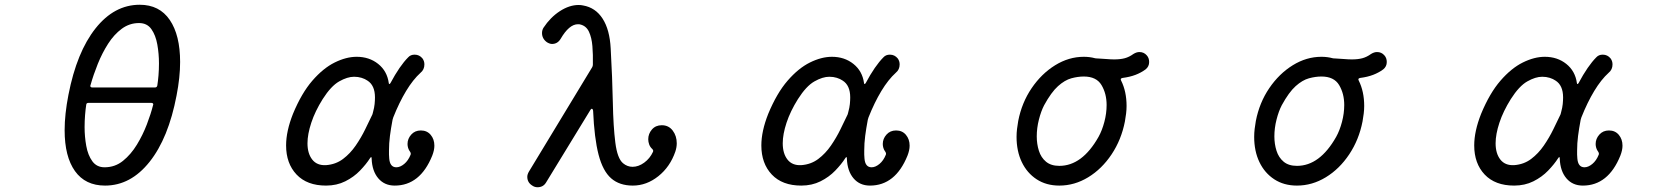

<svg xmlns="http://www.w3.org/2000/svg" viewBox="-20 -757 7040 808"><path d="M422 24Q339 24 295.5 -37Q252 -98 252 -209Q252 -243 256 -280Q260 -317 268 -358Q303 -538 382 -637.5Q461 -737 568 -737Q651 -737 694.5 -673Q738 -609 738 -496Q738 -432 723 -355Q689 -176 609.5 -76Q530 24 422 24ZM361 -399Q361 -398 360.5 -397.5Q360 -397 360 -396Q360 -389 368 -389H633Q640 -389 642 -397Q645 -416 647 -440Q649 -464 649 -490Q649 -531 642 -570Q635 -609 617 -634.5Q599 -660 565 -660Q525 -660 492.5 -636Q460 -612 435 -573Q410 -534 391.5 -488Q373 -442 361 -399ZM420 -53Q464 -53 497.5 -80Q531 -107 556 -148Q581 -189 598 -233.5Q615 -278 624 -314Q624 -315 624.5 -315.5Q625 -316 625 -317Q625 -324 617 -324H352Q344 -324 343 -317Q340 -298 338 -273Q336 -248 336 -222Q336 -182 343 -143Q350 -104 368.5 -78.5Q387 -53 420 -53Z M1641 24Q1598 24 1572 -6.5Q1546 -37 1544 -89Q1544 -102 1537 -91Q1521 -66 1495 -39Q1469 -12 1433 6Q1397 24 1352 24Q1272 24 1228 -22.5Q1184 -69 1184 -145Q1184 -205 1213 -278Q1249 -365 1294.5 -417.5Q1340 -470 1388.5 -494Q1437 -518 1481 -518Q1534 -518 1571.5 -488Q1609 -458 1616 -408Q1617 -399 1623 -407Q1662 -480 1698 -516Q1708 -527 1725 -527Q1745 -527 1758 -511Q1766 -500 1766 -486Q1766 -464 1750 -451Q1718 -422 1689 -374Q1660 -326 1635 -263Q1634 -260 1633.5 -258Q1633 -256 1632 -253Q1625 -216 1621 -185Q1617 -154 1617 -123Q1617 -115 1617 -106.5Q1617 -98 1618 -90Q1621 -53 1648 -53Q1664 -53 1681 -67Q1698 -81 1708 -106Q1710 -112 1706 -118Q1700 -126 1697.5 -134.5Q1695 -143 1695 -151Q1695 -173 1710.5 -190.5Q1726 -208 1751 -208Q1777 -208 1792.5 -189.5Q1808 -171 1808 -144Q1808 -125 1799 -102Q1748 24 1641 24ZM1352 -62Q1393 -65 1423.5 -88Q1454 -111 1477 -144.5Q1500 -178 1517 -213Q1534 -248 1547 -275Q1548 -278 1548.5 -280Q1549 -282 1550 -286Q1555 -304 1556.5 -319Q1558 -334 1558 -347Q1558 -398 1526 -418Q1516 -425 1501.5 -429.5Q1487 -434 1470 -434Q1442 -434 1407.5 -414.5Q1373 -395 1338 -340Q1306 -289 1290 -240.5Q1274 -192 1274 -154Q1274 -111 1294 -85.5Q1314 -60 1352 -62Z M2765 -230Q2794 -230 2811 -207.5Q2828 -185 2828 -154Q2828 -137 2822 -119Q2800 -55 2750.5 -15.5Q2701 24 2643 24Q2587 24 2552 -6.5Q2517 -37 2499 -106Q2481 -175 2476 -291Q2475 -298 2471.5 -299Q2468 -300 2465 -295L2278 11Q2266 31 2242 31Q2230 31 2220 24Q2199 11 2199 -13Q2199 -23 2206 -35L2472 -474Q2475 -479 2475 -485Q2476 -527 2473 -563Q2470 -599 2458.5 -623.5Q2447 -648 2422 -654Q2420 -655 2417 -655Q2414 -655 2412 -655Q2375 -655 2339 -593Q2326 -572 2303 -572Q2294 -572 2282 -579Q2261 -594 2261 -618Q2261 -630 2267 -640Q2296 -684 2336 -710Q2376 -736 2415 -736Q2420 -736 2425 -735.5Q2430 -735 2434 -734Q2486 -725 2516 -678.5Q2546 -632 2550 -553Q2557 -428 2559 -326Q2561 -224 2569.5 -157Q2578 -90 2602 -70Q2620 -55 2642 -55Q2667 -55 2691 -72.5Q2715 -90 2728 -118Q2729 -120 2729 -122Q2729 -126 2725 -130Q2716 -138 2712 -149Q2708 -160 2708 -171Q2708 -194 2723.5 -212Q2739 -230 2765 -230Z M3641 24Q3598 24 3572 -6.5Q3546 -37 3544 -89Q3544 -102 3537 -91Q3521 -66 3495 -39Q3469 -12 3433 6Q3397 24 3352 24Q3272 24 3228 -22.5Q3184 -69 3184 -145Q3184 -205 3213 -278Q3249 -365 3294.5 -417.5Q3340 -470 3388.5 -494Q3437 -518 3481 -518Q3534 -518 3571.5 -488Q3609 -458 3616 -408Q3617 -399 3623 -407Q3662 -480 3698 -516Q3708 -527 3725 -527Q3745 -527 3758 -511Q3766 -500 3766 -486Q3766 -464 3750 -451Q3718 -422 3689 -374Q3660 -326 3635 -263Q3634 -260 3633.5 -258Q3633 -256 3632 -253Q3625 -216 3621 -185Q3617 -154 3617 -123Q3617 -115 3617 -106.5Q3617 -98 3618 -90Q3621 -53 3648 -53Q3664 -53 3681 -67Q3698 -81 3708 -106Q3710 -112 3706 -118Q3700 -126 3697.5 -134.5Q3695 -143 3695 -151Q3695 -173 3710.5 -190.5Q3726 -208 3751 -208Q3777 -208 3792.5 -189.5Q3808 -171 3808 -144Q3808 -125 3799 -102Q3748 24 3641 24ZM3352 -62Q3393 -65 3423.5 -88Q3454 -111 3477 -144.5Q3500 -178 3517 -213Q3534 -248 3547 -275Q3548 -278 3548.5 -280Q3549 -282 3550 -286Q3555 -304 3556.5 -319Q3558 -334 3558 -347Q3558 -398 3526 -418Q3516 -425 3501.5 -429.5Q3487 -434 3470 -434Q3442 -434 3407.5 -414.5Q3373 -395 3338 -340Q3306 -289 3290 -240.5Q3274 -192 3274 -154Q3274 -111 3294 -85.5Q3314 -60 3352 -62Z M4806 -524Q4816 -513 4816 -496Q4816 -477 4801 -465Q4782 -451 4758.5 -442Q4735 -433 4704 -429Q4693 -427 4698 -418Q4721 -372 4721 -311Q4721 -295 4719 -279Q4717 -263 4714 -246Q4699 -169 4658 -107.5Q4617 -46 4559.5 -11Q4502 24 4438 24Q4383 24 4342.5 -2.5Q4302 -29 4280 -75Q4258 -121 4258 -181Q4258 -198 4260 -214.5Q4262 -231 4265 -248Q4280 -325 4321.5 -386Q4363 -447 4420.5 -482.5Q4478 -518 4541 -518Q4566 -518 4588 -512Q4592 -511 4599 -511Q4620 -510 4637.5 -508.5Q4655 -507 4669 -507Q4695 -507 4713.5 -512Q4732 -517 4750 -530Q4763 -538 4775 -538Q4794 -538 4806 -524ZM4603 -181Q4618 -208 4627.5 -244Q4637 -280 4637 -315Q4637 -363 4615.5 -399Q4594 -435 4541 -435Q4516 -435 4488.5 -427.5Q4461 -420 4432.5 -394.5Q4404 -369 4374 -314Q4361 -289 4352 -253.5Q4343 -218 4343 -183Q4343 -151 4352 -122.5Q4361 -94 4382 -76.5Q4403 -59 4438 -59Q4534 -59 4603 -181Z M5806 -524Q5816 -513 5816 -496Q5816 -477 5801 -465Q5782 -451 5758.5 -442Q5735 -433 5704 -429Q5693 -427 5698 -418Q5721 -372 5721 -311Q5721 -295 5719 -279Q5717 -263 5714 -246Q5699 -169 5658 -107.5Q5617 -46 5559.5 -11Q5502 24 5438 24Q5383 24 5342.5 -2.5Q5302 -29 5280 -75Q5258 -121 5258 -181Q5258 -198 5260 -214.5Q5262 -231 5265 -248Q5280 -325 5321.5 -386Q5363 -447 5420.5 -482.5Q5478 -518 5541 -518Q5566 -518 5588 -512Q5592 -511 5599 -511Q5620 -510 5637.5 -508.5Q5655 -507 5669 -507Q5695 -507 5713.5 -512Q5732 -517 5750 -530Q5763 -538 5775 -538Q5794 -538 5806 -524ZM5603 -181Q5618 -208 5627.5 -244Q5637 -280 5637 -315Q5637 -363 5615.5 -399Q5594 -435 5541 -435Q5516 -435 5488.5 -427.5Q5461 -420 5432.5 -394.5Q5404 -369 5374 -314Q5361 -289 5352 -253.5Q5343 -218 5343 -183Q5343 -151 5352 -122.5Q5361 -94 5382 -76.5Q5403 -59 5438 -59Q5534 -59 5603 -181Z M6641 24Q6598 24 6572 -6.5Q6546 -37 6544 -89Q6544 -102 6537 -91Q6521 -66 6495 -39Q6469 -12 6433 6Q6397 24 6352 24Q6272 24 6228 -22.5Q6184 -69 6184 -145Q6184 -205 6213 -278Q6249 -365 6294.5 -417.5Q6340 -470 6388.5 -494Q6437 -518 6481 -518Q6534 -518 6571.5 -488Q6609 -458 6616 -408Q6617 -399 6623 -407Q6662 -480 6698 -516Q6708 -527 6725 -527Q6745 -527 6758 -511Q6766 -500 6766 -486Q6766 -464 6750 -451Q6718 -422 6689 -374Q6660 -326 6635 -263Q6634 -260 6633.5 -258Q6633 -256 6632 -253Q6625 -216 6621 -185Q6617 -154 6617 -123Q6617 -115 6617 -106.5Q6617 -98 6618 -90Q6621 -53 6648 -53Q6664 -53 6681 -67Q6698 -81 6708 -106Q6710 -112 6706 -118Q6700 -126 6697.5 -134.5Q6695 -143 6695 -151Q6695 -173 6710.5 -190.5Q6726 -208 6751 -208Q6777 -208 6792.5 -189.5Q6808 -171 6808 -144Q6808 -125 6799 -102Q6748 24 6641 24ZM6352 -62Q6393 -65 6423.5 -88Q6454 -111 6477 -144.5Q6500 -178 6517 -213Q6534 -248 6547 -275Q6548 -278 6548.5 -280Q6549 -282 6550 -286Q6555 -304 6556.5 -319Q6558 -334 6558 -347Q6558 -398 6526 -418Q6516 -425 6501.5 -429.5Q6487 -434 6470 -434Q6442 -434 6407.5 -414.5Q6373 -395 6338 -340Q6306 -289 6290 -240.5Q6274 -192 6274 -154Q6274 -111 6294 -85.5Q6314 -60 6352 -62Z"/></svg>

Font: Kiwi Maru Medium
Style: Regular
Weight: 500
Designer: Hiroki-Chan
Version: Version 1.100